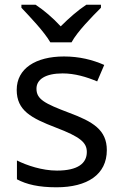

<svg xmlns="http://www.w3.org/2000/svg" viewBox="-20 -786 519 816"><path d="M194 -606H284C308 -651 371 -715 409 -753V-766H347C312 -743 274 -710 238 -674C205 -710 166 -743 131 -766H71V-753C107 -715 168 -651 194 -606ZM434 -148C434 -234 375 -269 273 -307C170 -346 135 -364 135 -409C135 -449 174 -474 246 -474C298 -474 348 -459 393 -440L423 -510C373 -532 317 -546 252 -546C132 -546 51 -495 51 -404C51 -316 113 -284 217 -244C322 -204 349 -180 349 -140C349 -92 311 -61 222 -61C159 -61 94 -83 52 -104V-24C93 -2 145 10 220 10C351 10 434 -44 434 -148Z"/></svg>

Font: Noto Sans Psalter Pahlavi
Style: Regular
Weight: 400
Designer: Monotype Design Team
Foundry: Monotype Imaging Inc.
Version: Version 2.002